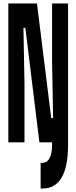

<svg xmlns="http://www.w3.org/2000/svg" viewBox="-20 -820 440 1106"><path d="M226 266C322 266 372 181 372 17V-800H280V-460L286 -140H275L193 -800H28V0H121V-340L115 -660H126L207 0H280V13C280 82 260 118 223 118H214V266Z"/></svg>

Font: Yard Headline
Style: Regular
Weight: 400
Monospace: yes
Designer: Roman Shamin
Foundry: Evil Martians
Version: Version 1.000